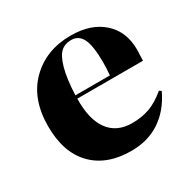

<svg xmlns="http://www.w3.org/2000/svg" viewBox="-127 -661 808 805"><g transform="rotate(-30 277.5 -259.0)"><path d="M290 14.2Q171.4 14.2 104.7 -54.4Q38.1 -123 38.1 -249Q38.1 -381.8 114.3 -457Q190.4 -532.2 310.1 -532.2Q407.2 -532.2 464.6 -481Q522 -429.7 522 -341.8Q522 -329.1 520 -289.1H202.1Q200.2 -189 238.5 -137Q276.9 -85 351.1 -85Q396.5 -85 434.8 -98.4Q473.1 -111.8 515.1 -147L524.9 -140.1Q489.3 -64.9 429.9 -25.4Q370.6 14.2 290 14.2ZM202.1 -305.2H369.1Q372.1 -335.4 372.1 -367.2Q372.1 -446.8 355.2 -481Q338.4 -515.1 301.8 -515.1Q272 -515.1 252.2 -497.6Q232.4 -480 219 -432.6Q205.6 -385.3 202.1 -305.2Z"/></g></svg>

Font: Display Regular
Style: Bold
Weight: 700
Designer: Latin by Veronika Burian and Jose Scaglione. Greek by Irene Vlachou. Cyrillic by Vera Evstafieva.
Foundry: TypeTogether
Version: Version 3.002